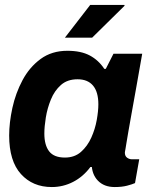

<svg xmlns="http://www.w3.org/2000/svg" viewBox="-20 -743 631 775"><path d="M189 12Q112 12 64.5 -40.5Q17 -93 17 -196Q17 -248 30 -307.5Q43 -367 71 -419.5Q99 -472 144 -505Q189 -538 252 -538Q307 -538 342.5 -519Q378 -500 401 -465H407L438 -526H554Q540 -445 529 -384.5Q518 -324 510.5 -281.5Q503 -239 498 -211Q493 -183 490.5 -166.5Q488 -150 486.5 -142Q485 -134 484.5 -131Q484 -128 484 -127Q484 -113 493 -106.5Q502 -100 513 -100H542L525 -4Q514 1 493 6.5Q472 12 443 12Q400 12 375 -14Q350 -40 350 -83Q350 -91 351.5 -100Q353 -109 355 -118L413 -69H345Q316 -30 275.5 -9Q235 12 189 12ZM242 -107Q281 -107 307 -130Q333 -153 348.5 -187.5Q364 -222 370.5 -258.5Q377 -295 377 -322Q377 -372 355.5 -397.5Q334 -423 293 -423Q252 -423 226 -400Q200 -377 185.5 -341.5Q171 -306 165 -269Q159 -232 159 -204Q159 -157 178.5 -132Q198 -107 242 -107ZM242 -591 344 -723H482L483 -720L352 -591Z"/></svg>

Font: Archivo VF Beta
Style: Italic
Weight: 400
Italic angle: -10°
Designer: Hector Gatti
Foundry: Omnibus-Type
Version: Version 1.002